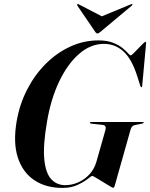

<svg xmlns="http://www.w3.org/2000/svg" viewBox="-20 -911 736 941"><path d="M462.5 -713Q504.5 -713 533.2 -701.8Q562 -690.5 579.8 -676Q597.5 -661.5 607 -650.5Q616.5 -639.5 621 -639.5Q624 -639.5 634.2 -649.5Q644.5 -659.5 657 -672.8Q669.5 -686 679.8 -696Q690 -706 692 -706Q696.5 -706 696 -698.5L677 -491Q676.5 -483.5 673 -483.5Q670 -483.5 667.5 -490.5L652.5 -538Q626 -621.5 585.2 -658.8Q544.5 -696 489.5 -696Q424 -696 367.5 -646.8Q311 -597.5 270 -511.5Q229 -425.5 210.5 -315Q190.5 -199.5 197 -131.2Q203.5 -63 230.8 -33.2Q258 -3.5 300 -3.5Q331.5 -3.5 362.8 -17Q394 -30.5 418 -56.2Q442 -82 452.5 -118L497 -275Q502.5 -296.5 483 -299L427.5 -305Q420.5 -306 421 -309.5Q421 -313 426.5 -313H679.5Q684.5 -313 684.5 -310.5Q684 -307 678 -305.5L640.5 -298Q625.5 -295 620 -276L542.5 -1.5Q539.5 9.5 534 9.5Q532 9.5 517.2 0.8Q502.5 -8 483.5 -19.8Q464.5 -31.5 449.8 -40.2Q435 -49 433 -49Q428 -49 409.8 -34.2Q391.5 -19.5 360.2 -4.8Q329 10 285.5 10Q205 10 148 -28Q91 -66 67.2 -139.5Q43.5 -213 62 -319Q76.5 -401 113.2 -472.5Q150 -544 204 -598Q258 -652 324 -682.5Q390 -713 462.5 -713ZM473.5 -756Q463.5 -747 457.5 -747Q451.5 -747 446 -756L359 -883.5Q356.5 -888 360 -890.5Q362 -892.5 366.5 -889.5L479 -831L620.5 -889.5Q627 -892.5 628.5 -890.5Q630.5 -888 626 -883.5Z"/></svg>

Font: Fraunces 144pt S000 SemiBold
Style: Italic
Weight: 600
Italic angle: -16°
Version: Version 1.000; ttfautohint (v1.8.3)